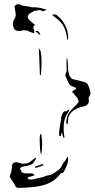

<svg xmlns="http://www.w3.org/2000/svg" viewBox="-20 -777 458 929"><path d="M125 -623Q123 -623 118 -626Q113 -629 111 -629Q106 -629 102 -630Q98 -631 94 -631Q91 -631 86.5 -629Q82 -627 77 -627Q58 -627 52 -633Q46 -638 44 -652L43 -662Q42 -671 49 -683.5Q56 -696 56 -702V-705Q56 -712 53 -728Q50 -744 51 -748Q53 -750 56.5 -753Q60 -756 64 -756.5Q68 -757 74 -756Q78 -755 81.5 -753Q85 -751 88 -750Q93 -749 105.5 -747.5Q118 -746 132 -742Q151 -742 158 -741Q169 -740 178 -738Q183 -736 194 -733.5Q205 -731 205 -728Q200 -727 194 -725Q188 -723 184 -723L176 -728H172Q167 -728 162.5 -727Q158 -726 154 -725L145 -724Q139 -720 132.5 -716.5Q126 -713 121 -710Q120 -707 117.5 -704Q115 -701 114 -698Q114 -688 122 -680.5Q130 -673 131 -672Q135 -668 141.5 -663Q148 -658 150 -655Q146 -655 143.5 -651.5Q141 -648 141 -643Q141 -637 145 -634V-632Q145 -629 145.5 -625Q146 -621 145.5 -619Q145 -617 141 -617ZM305 -583Q309 -587 309.5 -592.5Q310 -598 310 -599Q308 -625 301.5 -641Q295 -657 288 -667Q281 -677 279 -680Q268 -694 252 -706Q249 -707 244 -707Q237 -707 232 -705Q236 -701 257.5 -684.5Q279 -668 291 -642.5Q303 -617 305 -583ZM175 -607Q174 -617 167 -623.5Q160 -630 151 -626Q161 -617 175 -607ZM171 -470Q173 -430 173 -414Q174 -414 175.5 -413.5Q177 -413 178 -417Q181 -444 181 -474Q181 -507 177 -527Q177 -529 174 -533.5Q171 -538 168 -545ZM302 -430Q303 -433 302.5 -445.5Q302 -458 302 -462V-487Q302 -495 303 -496Q306 -497 307.5 -480.5Q309 -464 309 -457V-448Q309 -432 314.5 -415.5Q320 -399 332 -394Q340 -392 356 -388.5Q372 -385 388 -380Q401 -376 406.5 -365.5Q412 -355 417 -331L418 -326Q418 -321 414 -313.5Q410 -306 409 -303V-298L410 -286Q410 -281 407 -276Q399 -265 388 -263Q384 -262 377 -260.5Q370 -259 365 -257Q339 -247 326 -234Q314 -222 310 -206Q310 -196 308.5 -185.5Q307 -175 306 -175Q305 -175 302.5 -178.5Q300 -182 300 -188L302 -197Q304 -212 308 -221Q313 -234 340 -261Q342 -263 351.5 -272.5Q361 -282 361 -286Q360 -290 358 -294.5Q356 -299 355 -301Q348 -312 346 -313Q342 -315 339 -321.5Q336 -328 329 -330Q329 -336 339 -341.5Q349 -347 349 -349Q349 -352 334 -358Q323 -360 317.5 -367Q312 -374 308.5 -383Q305 -392 303 -396Q302 -399 299 -404.5Q296 -410 296 -415Q296 -417 298.5 -422.5Q301 -428 302 -430ZM274 -119 278 -135Q278 -134 279.5 -133Q281 -132 281 -131L286 -112Q286 -112 292 -110Q288 -130 288 -157Q288 -181 291 -190Q295 -213 312 -237Q317 -240 315 -246Q314 -246 309.5 -244Q305 -242 303 -239Q302 -238 298 -238Q293 -239 290 -238Q284 -232 280 -221.5Q276 -211 276 -202Q275 -194 269.5 -162.5Q264 -131 267 -120Q268 -119 271 -118.5Q274 -118 274 -119ZM174 -59Q174 -48 176 -38.5Q178 -29 180 -30Q184 -62 184 -79Q184 -103 179 -130Q172 -128 172 -107Q172 -79 174 -59ZM27 76Q30 87 42 102Q52 116 53 120Q56 128 59.5 130Q63 132 71 132Q89 132 115 130L138 128Q173 125 196 117Q207 114 216.5 109Q226 104 230 102Q251 91 275 61Q276 60 280.5 60Q285 60 286 58Q290 53 299 35L303 22Q310 9 309.5 -4.5Q309 -18 309 -20L303 -13Q297 -1 289.5 8Q282 17 280 23Q275 36 262 46Q249 56 229 68Q224 70 210.5 72Q197 74 188 80L164 85Q141 92 128 92Q124 92 118.5 90Q113 88 113 86Q113 85 119 79Q147 74 147 69Q147 68 138 62H109Q83 62 83 49L77 39Q78 34 84.5 31.5Q91 29 103 27Q119 24 128 20.5Q137 17 142 10Q142 9 149 -0.5Q156 -10 152 -15L141 -6Q135 -2 126 5.5Q117 13 106 14L91 15Q86 15 75.5 11.5Q65 8 60 8Q46 8 42 15Q40 18 38 22Q38 28 39 32V33Q39 35 36.5 40.5Q34 46 36 50ZM191 22Q187 16 185 17Q183 18 182 18Q161 26 151 28Q148 30 149 32.5Q150 35 152 35Q168 33 191 22Z"/></svg>

Font: BM Euljiro oraeorae
Style: Regular
Weight: 400
Designer: Bongjin Kim; Bomjun Kim; Myungsoo Han; Hyesun Chae; Mikyoung Jeong; Wujin Sim; Minjae Kang; Suwha Jang;
Foundry: Sandoll Inc.
Version: Version 1.000;hotconv 1.0.109;makeexe 2.5.65596